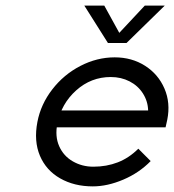

<svg xmlns="http://www.w3.org/2000/svg" viewBox="-20 -656 619 683"><path d="M113 -222Q125 -285 166 -338Q207 -391 266 -421.5Q325 -452 388 -452Q449 -452 496 -422Q543 -392 565 -341Q587 -290 575 -230L569 -203H151L165 -263H507Q506 -296 488.5 -323.5Q471 -351 441 -366.5Q411 -382 374 -382Q304 -382 251 -334.5Q198 -287 184 -216Q175 -171 190.5 -136Q206 -101 239 -82Q272 -63 312 -63Q359 -63 399 -78.5Q439 -94 472 -127L516 -83Q475 -41 418.5 -17Q362 7 310 7Q244 7 194 -21.5Q144 -50 122 -102Q100 -154 113 -222ZM280 -636H351L411 -527H393L495 -636H566L430 -503H364Z"/></svg>

Font: Teachers[wght] Italic
Style: Regular
Weight: 400
Designer: Alfredo Marco Pradil & Chank Diesel
Version: Version 1.000;Glyphs 3.1.2 (3151)